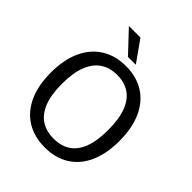

<svg xmlns="http://www.w3.org/2000/svg" viewBox="-253 -1079 1240 1240"><g transform="rotate(45 367.0 -459.5)"><path d="M368 10Q271.5 10 201 -33.5Q130.5 -77 92.2 -159.8Q54 -242.5 54 -360Q54 -478.5 92.5 -561.8Q131 -645 201.8 -689Q272.5 -733 368 -733Q464 -733 534 -689.2Q604 -645.5 642 -562.2Q680 -479 680 -360Q680 -242.5 642.2 -159.8Q604.5 -77 534.5 -33.5Q464.5 10 368 10ZM368 -70.5Q435 -70.5 482 -101Q529 -131.5 553.8 -195.5Q578.5 -259.5 578.5 -359Q578.5 -460 553.5 -525Q528.5 -590 481.5 -621.2Q434.5 -652.5 368 -652.5Q302 -652.5 254.5 -621Q207 -589.5 181.5 -524.5Q156 -459.5 156 -359Q156 -259.5 181.5 -195.5Q207 -131.5 254.5 -101Q302 -70.5 368 -70.5ZM335 -783.5 198 -929H303.5L406.5 -783.5Z"/></g></svg>

Font: Public Sans Thin
Style: Regular
Weight: 400
Version: Version 2.001